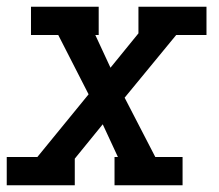

<svg xmlns="http://www.w3.org/2000/svg" viewBox="-29 -550 649 570"><path d="M-9 0V-84H82L234 -270L144 -446H63V-530H264V-446H254L299 -349L382 -451V-530H584V-446H494L341 -260L432 -84H513V0H311V-84H321L276 -181L193 -79V0Z"/></svg>

Font: Iosevka Slab MdExObl
Style: Regular
Weight: 500
Width: 7
Italic angle: -9°
Monospace: yes
Designer: Belleve Invis
Foundry: Belleve Invis
Version: Version 11.1.1; ttfautohint (v1.8.3)